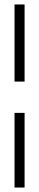

<svg xmlns="http://www.w3.org/2000/svg" viewBox="-20 -740 175 859"><path d="M45 -375H90V-720H45ZM45 99H90V-235H45Z"/></svg>

Font: RL Madena
Style: Regular
Weight: 400
Designer: I Kadek Wantara Putra
Foundry: Roughlines ID
Version: Version 1.000;Glyphs 3.1.2 (3151)